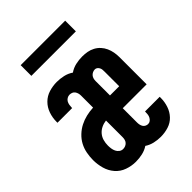

<svg xmlns="http://www.w3.org/2000/svg" viewBox="-207 -806 915 915"><g transform="rotate(-45 250.0 -349.0)"><path d="M163 8Q134 8 106 -2Q78 -12 59 -34Q40 -56 32 -84.5Q24 -113 24 -142Q24 -165 28.5 -188.5Q33 -212 44 -232.5Q55 -253 72.5 -269.5Q90 -286 110.5 -296.5Q131 -307 154 -312.5Q177 -318 201 -319V-400Q201 -408 199 -415.5Q197 -423 192.5 -429.5Q188 -436 180.5 -439Q173 -442 165 -442Q156 -442 148 -437Q140 -432 136 -424.5Q132 -417 130.5 -408Q129 -399 129 -391Q129 -390 129 -389.5Q129 -389 129 -388H30Q30 -390 30 -391.5Q30 -393 30 -395Q30 -422 39 -448Q48 -474 67 -493Q86 -512 112 -520Q138 -528 165 -528Q187 -528 209.5 -523Q232 -518 251 -505Q270 -518 292 -523Q314 -528 337 -528Q354 -528 370.5 -525Q387 -522 402 -514Q417 -506 428.5 -493.5Q440 -481 447 -465.5Q454 -450 457 -433.5Q460 -417 460 -400V-217H299V-120Q299 -113 300.5 -105.5Q302 -98 306 -91.5Q310 -85 317 -81.5Q324 -78 331 -78Q340 -78 346.5 -83Q353 -88 357 -95.5Q361 -103 362 -111.5Q363 -120 363 -128Q363 -129 363 -129.5Q363 -130 363 -131H462Q462 -129 462 -127Q462 -125 462 -123Q462 -97 453.5 -71.5Q445 -46 427 -27Q409 -8 383.5 0Q358 8 331 8Q309 8 287.5 3Q266 -2 248 -14Q230 -2 208 3Q186 8 163 8ZM299 -303H361V-400Q361 -407 360.5 -414Q360 -421 357 -427Q354 -433 348.5 -437.5Q343 -442 336 -442Q328 -442 320.5 -438.5Q313 -435 308 -429Q303 -423 301 -415.5Q299 -408 299 -400ZM163 -78Q171 -78 178.5 -81Q186 -84 191.5 -90Q197 -96 199 -104Q201 -112 201 -120V-232Q184 -230 168.5 -222.5Q153 -215 142.5 -202.5Q132 -190 127.5 -174Q123 -158 123 -141Q123 -131 124.5 -120.5Q126 -110 130.5 -100.5Q135 -91 143.5 -84.5Q152 -78 163 -78ZM100 -634V-706H400V-634Z"/></g></svg>

Font: Iosevka SS04 Semibold
Style: Regular
Weight: 600
Monospace: yes
Designer: Belleve Invis
Foundry: Belleve Invis
Version: Version 19.0.0; ttfautohint (v1.8.4)